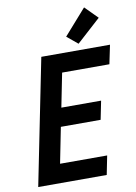

<svg xmlns="http://www.w3.org/2000/svg" viewBox="-102 -1017 767 1082"><g transform="rotate(-10 282.0 -476.0)"><path d="M171.4 -719.7H564.5L542 -611.8H271.5L232.9 -418H460.4L439 -312H211.4L170.9 -107.9H440.4L418.9 0H26.9ZM329.1 -807.1 457 -952.1 528.3 -880.4 391.1 -755.9Z"/></g></svg>

Font: Reddit Sans Fudge SmBold Italic
Style: Regular
Weight: 600
Italic angle: -11.25°
Designer: Stephen Hutchings
Version: Version 1.013